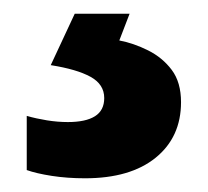

<svg xmlns="http://www.w3.org/2000/svg" viewBox="-20 -20 303 280"><path d="M244 129Q244 180 207 210Q170 240 104 240Q78 240 55.5 236.5Q33 233 19 228V149Q33 153 48.5 155.5Q64 158 79 158Q105 158 118.5 149.5Q132 141 132 123Q132 103 112 92Q92 81 54 75L89 0H169L154 39Q175 43 196 53.5Q217 64 230.5 82Q244 100 244 129Z"/></svg>

Font: Noto Sans Khmer
Style: Bold
Weight: 700
Version: Version 2.003